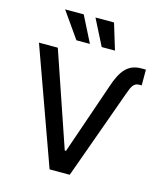

<svg xmlns="http://www.w3.org/2000/svg" viewBox="-137 -1065 995 1167"><g transform="rotate(15 360.5 -482.0)"><path d="M507.8 -582 354 -134.9H345.9L143.5 -727.3H24.9L286.6 0H413.4L618.6 -569.6C634.9 -614.3 644.9 -638.1 682.2 -638.1H695.3V-737.2H666.5C581.7 -737.2 541.5 -683.6 507.8 -582ZM126.1 -963.8 241.1 -800.1H326L243.3 -963.8ZM317.1 -963.8 400.2 -800.1H483.7L433.9 -963.8Z"/></g></svg>

Font: Magic Ui Pro Medium
Style: Regular
Weight: 500
Designer: Stefan Endress, Andreas Faust
Version: Version 1.000;FEAKit 1.0